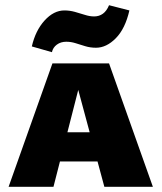

<svg xmlns="http://www.w3.org/2000/svg" viewBox="-20 -716 620 736"><path d="M13 0 181 -473H398L566 0H380L262 -438H297L185 0ZM124 -97 165 -209H401L450 -97ZM179 -516 102 -538Q116 -599 151 -637.5Q186 -676 227 -676Q247 -676 267 -670.5Q287 -665 305.5 -659Q324 -653 341 -653Q360 -653 374.5 -663.5Q389 -674 398 -696L476 -676Q460 -606 424 -569.5Q388 -533 348 -533Q326 -533 306.5 -539Q287 -545 269.5 -550.5Q252 -556 234 -556Q213 -556 198 -545Q183 -534 179 -516Z"/></svg>

Font: Ysabeau SC Black
Style: Regular
Weight: 900
Designer: Christian Thalmann (Catharsis Fonts)
Version: Version 2.001;gftools[0.9.30]; featfreeze: smcp